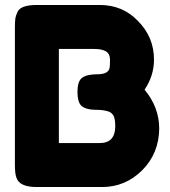

<svg xmlns="http://www.w3.org/2000/svg" viewBox="-20 -754 686 773"><path d="M562 -393Q600 -449 600 -514Q600 -605 535 -670Q474 -734 381 -734H129Q64 -734 51 -707Q44 -692 42 -681Q40 -667 40 -646V-91Q40 -55 46 -39Q58 -1 128 -1H391Q485 -1 553 -69Q620 -137 621 -236Q621 -322 562 -393ZM444 -246Q444 -178 381 -178H217V-557H357Q391 -557 407 -547Q423 -537 423 -512Q423 -486 420 -476Q412 -455 372 -455Q330 -455 311 -441Q292 -428 292 -384Q292 -340 310 -326Q329 -312 364 -312Q399 -312 420 -304Q433 -298 439 -284Q444 -269 444 -246Z"/></svg>

Font: FredokaOneMacrons
Style: Regular
Weight: 500
Designer: ""
Foundry: ""
Version: ""